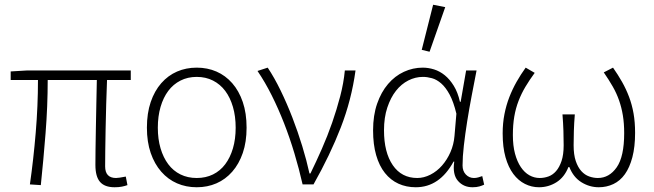

<svg xmlns="http://www.w3.org/2000/svg" viewBox="-20 -777 2754 809"><path d="M463 12Q421 12 401.5 -10.5Q382 -33 382 -82Q382 -105 382.5 -147Q383 -189 384 -239Q385 -289 386 -342Q387 -395 388 -440H181Q181 -330 172 -216Q163 -102 152 3L106 0Q121 -105 130.5 -218Q140 -331 140 -440H25V-476L92 -480H531V-440H431Q429 -393 427.5 -339Q426 -285 425 -234Q424 -183 423.5 -141Q423 -99 423 -76Q423 -27 469 -27Q475 -27 484.5 -28.5Q494 -30 510 -33L517 3Q506 7 493 9.5Q480 12 463 12Z M809 12Q764 12 726 -4.5Q688 -21 659.5 -53.5Q631 -86 615 -132.5Q599 -179 599 -239Q599 -300 615 -347Q631 -394 659.5 -426.5Q688 -459 726 -475.5Q764 -492 809 -492Q854 -492 892 -475.5Q930 -459 958.5 -426.5Q987 -394 1003 -347Q1019 -300 1019 -239Q1019 -179 1003 -132.5Q987 -86 958.5 -53.5Q930 -21 892 -4.5Q854 12 809 12ZM809 -27Q847 -27 877.5 -42Q908 -57 929 -85Q950 -113 961.5 -152Q973 -191 973 -239Q973 -287 961.5 -326.5Q950 -366 929 -394Q908 -422 877.5 -437.5Q847 -453 809 -453Q771 -453 740.5 -437.5Q710 -422 689 -394Q668 -366 656.5 -326.5Q645 -287 645 -239Q645 -191 656.5 -152Q668 -113 689 -85Q710 -57 740.5 -42Q771 -27 809 -27Z M1255 0Q1240 -66 1220.5 -131Q1201 -196 1177 -257.5Q1153 -319 1125 -375Q1097 -431 1065 -478L1108 -492Q1136 -450 1162.5 -395.5Q1189 -341 1212 -281.5Q1235 -222 1253.5 -161.5Q1272 -101 1284 -46H1288Q1312 -95 1336 -149.5Q1360 -204 1379.5 -260Q1399 -316 1413.5 -371.5Q1428 -427 1433 -480H1478Q1461 -356 1416 -240Q1371 -124 1301 0Z M1732 12Q1692 12 1659 -3Q1626 -18 1602 -48Q1578 -78 1565 -123Q1552 -168 1552 -228Q1552 -291 1569 -340Q1586 -389 1615 -423Q1644 -457 1682 -474.5Q1720 -492 1761 -492Q1785 -492 1809 -484.5Q1833 -477 1854 -460Q1875 -443 1892 -415.5Q1909 -388 1918 -348H1921L1944 -480H1988Q1978 -429 1967.5 -374Q1957 -319 1948.5 -265.5Q1940 -212 1934.5 -164Q1929 -116 1929 -80Q1929 -56 1943 -41.5Q1957 -27 1977 -27Q1986 -27 1995 -29.5Q2004 -32 2012 -35L2020 1Q2012 5 2000 8.5Q1988 12 1971 12Q1933 12 1909.5 -15Q1886 -42 1894 -96H1891Q1832 12 1732 12ZM1738 -27Q1766 -27 1793.5 -41Q1821 -55 1842.5 -79.5Q1864 -104 1878 -136Q1892 -168 1895 -204L1903 -298Q1891 -348 1874.5 -378.5Q1858 -409 1839 -425.5Q1820 -442 1800 -447.5Q1780 -453 1762 -453Q1730 -453 1700.5 -438Q1671 -423 1648.5 -394.5Q1626 -366 1612 -324Q1598 -282 1598 -228Q1598 -135 1635 -81Q1672 -27 1738 -27ZM1757 -567 1805 -757 1856 -747 1790 -559Z M2251 12Q2220 12 2192 -2Q2164 -16 2143 -44Q2122 -72 2110 -114.5Q2098 -157 2098 -215Q2098 -258 2105.5 -296Q2113 -334 2126 -367.5Q2139 -401 2156.5 -432Q2174 -463 2195 -492L2233 -470Q2211 -440 2194 -411.5Q2177 -383 2165 -352Q2153 -321 2147 -286Q2141 -251 2141 -208Q2141 -163 2150 -129.5Q2159 -96 2174.5 -73Q2190 -50 2210.5 -38.5Q2231 -27 2254 -27Q2273 -27 2291 -33.5Q2309 -40 2323 -56Q2337 -72 2346 -98.5Q2355 -125 2355 -165Q2355 -193 2354 -225.5Q2353 -258 2350 -295H2402Q2399 -258 2398 -225.5Q2397 -193 2397 -165Q2397 -125 2406 -98.5Q2415 -72 2429.5 -56Q2444 -40 2462.5 -33.5Q2481 -27 2499 -27Q2547 -27 2578.5 -72Q2610 -117 2610 -216Q2610 -257 2604.5 -290.5Q2599 -324 2588.5 -354Q2578 -384 2562 -412Q2546 -440 2524 -472L2563 -492Q2584 -462 2601 -432Q2618 -402 2630.5 -369Q2643 -336 2649.5 -299Q2656 -262 2656 -217Q2656 -158 2644.5 -114.5Q2633 -71 2613 -43Q2593 -15 2564.5 -1.5Q2536 12 2503 12Q2464 12 2430 -9Q2396 -30 2379 -73H2375Q2358 -30 2324.5 -9Q2291 12 2251 12Z"/></svg>

Font: Giro Light
Style: Regular
Weight: 300
Designer: Paul D. Hunt
Foundry: Adobe Systems Incorporated
Version: Version 1.000;PS 1.0;hotconv 1.0.88;makeotf.lib2.5.647800